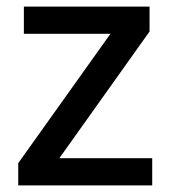

<svg xmlns="http://www.w3.org/2000/svg" viewBox="-20 -559 515 579"><path d="M439 0V-82H159L431 -464V-539H52V-457H313L35 -67V0Z"/></svg>

Font: Noto Sans Gujarati Medium
Style: Regular
Weight: 500
Designer: Jelle Bosma - Monotype Design Team, Universal Thirst
Foundry: Monotype Imaging Inc.
Version: Version 2.106